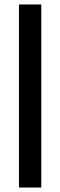

<svg xmlns="http://www.w3.org/2000/svg" viewBox="-20 -740 270 860"><path d="M65 100V-720H165V100Z"/></svg>

Font: DM Sans 28pt Medium
Style: Regular
Weight: 500
Version: Version 4.004;gftools[0.9.30]